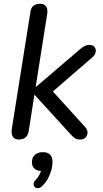

<svg xmlns="http://www.w3.org/2000/svg" viewBox="-20 -732 548 1017"><path d="M79 7Q58 7 48.5 -7Q39 -21 42 -46L141 -668Q144 -691 157.5 -701.5Q171 -712 193 -712Q214 -712 224 -698Q234 -684 230 -658L169 -272H171L400 -468Q415 -481 426.5 -487.5Q438 -494 454 -494Q472 -494 480.5 -483.5Q489 -473 487 -458Q485 -443 470 -429L235 -226L237 -273L432 -58Q444 -44 443.5 -28.5Q443 -13 432.5 -3Q422 7 405 7Q386 7 375 -1Q364 -9 348 -27L164 -229H162L132 -37Q125 7 79 7ZM203 254Q193 264 182 264.5Q171 265 164.5 259Q158 253 158 242.5Q158 232 169 221Q183 206 190.5 190.5Q198 175 200 158L203 174Q177 174 163 161.5Q149 149 149 128Q149 102 165 88Q181 74 207 74Q232 74 245 87Q258 100 258 125Q258 148 251 172Q244 196 232 217Q220 238 203 254Z"/></svg>

Font: Nunito ExtraLight Medium
Style: Italic
Weight: 500
Italic angle: -9°
Version: Version 3.602